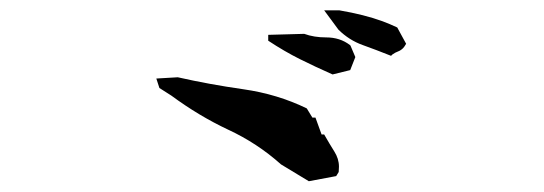

<svg xmlns="http://www.w3.org/2000/svg" viewBox="-20 -613 1040 367"><path d="M579.1 -388.2H583L594.7 -356H599.6Q609.9 -337.9 618.9 -323.7Q627.9 -309.6 627.9 -294.4Q627.9 -290 627.4 -284.2L622.6 -276.4L570.3 -266.6L517.1 -298.8Q471.7 -339.4 416 -365.2Q359.9 -391.6 307.6 -430.2L284.7 -444.8L278.8 -462.9L319.8 -465.3Q379.9 -451.7 445.1 -442.4Q510.3 -433.1 566.4 -405.8L577.1 -388.2ZM492.7 -535.2V-546.4L561.5 -548.3Q580.1 -541.5 603.5 -541.5Q629.9 -541.5 648.9 -526.9L649.9 -525.9L659.2 -503.9L649.4 -479L615.7 -470.7Q582.5 -485.4 553.2 -500Q523.9 -514.6 492.7 -535.2ZM610.4 -593.3H628.4Q676.8 -585 711.4 -572.3Q724.6 -567.4 739.3 -560.5L756.3 -529.3Q752.9 -523.4 750.5 -521Q746.1 -516.6 740.7 -514.6Q735.4 -512.7 730 -508.8L727.5 -506.3Q699.2 -517.6 673.3 -526.9Q647.5 -536.1 627 -556.2L599.6 -593.3Z"/></svg>

Font: Bakudai
Style: Medium
Weight: 500
Version: Version 1.48